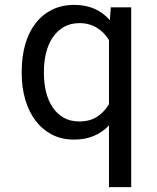

<svg xmlns="http://www.w3.org/2000/svg" viewBox="-20 -558 640 781"><path d="M68.4 -268.6Q68.4 -327.6 82.5 -377.2Q96.7 -426.8 124 -462.4Q151.4 -498 191.2 -518.1Q231 -538.1 281.7 -538.1Q328.6 -538.1 364.5 -522.2Q400.4 -506.3 426.8 -476.1L430.7 -528.3H513.7V203.1H423.3V-47.9Q397 -20 361.8 -5.1Q326.7 9.8 280.8 9.8Q230.5 9.8 191.2 -10.7Q151.9 -31.2 124.5 -67.4Q97.2 -103.5 82.8 -152.6Q68.4 -201.7 68.4 -258.3ZM158.7 -258.3Q158.7 -219.7 167.2 -184.6Q175.8 -149.4 193.4 -122.6Q210.9 -95.7 238 -79.8Q265.1 -64 302.7 -64Q346.2 -64 375.5 -83.5Q404.8 -103 423.3 -134.3V-395Q414.1 -410.2 402.1 -422.6Q390.1 -435.1 375.2 -444.3Q360.4 -453.6 342.5 -458.7Q324.7 -463.9 303.7 -463.9Q266.1 -463.9 238.8 -447.8Q211.4 -431.6 193.6 -404.5Q175.8 -377.4 167.2 -342.3Q158.7 -307.1 158.7 -268.6Z"/></svg>

Font: TypoPRO Roboto Mono
Style: Regular
Weight: 400
Designer: Google
Version: Version 2.000986; 2015; ttfautohint (v1.3)